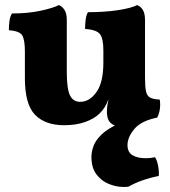

<svg xmlns="http://www.w3.org/2000/svg" viewBox="-20 -487 670 756"><path d="M232 6Q158 6 118 -35Q78 -76 78 -179V-284Q78 -329 68 -347Q58 -365 15 -368Q15 -385 17 -402.5Q19 -420 27 -434Q90 -434 139 -444.5Q188 -455 212 -467Q226 -461 234.5 -447Q243 -433 243 -408V-204Q243 -137 255.5 -111.5Q268 -86 296 -86Q332 -86 359.5 -124Q387 -162 387 -241V-289Q387 -334 374 -352Q361 -370 315 -373Q315 -390 317 -407.5Q319 -425 326 -439Q392 -439 444.5 -447Q497 -455 520 -467Q535 -461 543 -447Q551 -433 551 -408V-181Q551 -145 555 -127Q559 -109 571.5 -102.5Q584 -96 609 -95Q612 -76 609.5 -58Q607 -40 599 -24Q558 -23 515.5 -15Q473 -7 436 9Q417 2 409 -11Q401 -24 401 -48Q401 -68 407 -96Q394 -60 371 -39Q350 -19 315 -6.5Q280 6 232 6ZM571 -39 599 -24Q535 -11 508.5 21.5Q482 54 482 84Q482 112 501.5 124Q521 136 554 136Q574 136 590 132Q598 142 602.5 165.5Q607 189 605 206Q573 212 541.5 223Q510 234 486 248Q479 249 475 249Q471 249 464 249Q438 249 409 237.5Q380 226 360 200Q340 174 340 131Q340 111 348 88.5Q356 66 379.5 43Q403 20 449 -1Q495 -22 571 -39Z"/></svg>

Font: Vollkorn ExtraBold
Style: Regular
Weight: 800
Designer: Friedrich Althausen
Foundry: Friedrich Althausen
Version: Version 5.000; ttfautohint (v1.8.3)